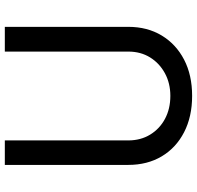

<svg xmlns="http://www.w3.org/2000/svg" viewBox="-30 -754 797 776"><g transform="rotate(-90 368.0 -366.5)"><path d="M547 -745H647V-246Q647 -169 612 -111Q577 -53 514.5 -20.5Q452 12 368 12Q284 12 221 -20.5Q158 -53 123.5 -111Q89 -169 89 -246V-745H188V-246Q188 -196 211.5 -157.5Q235 -119 275.5 -97.5Q316 -76 368 -76Q419 -76 459.5 -98Q500 -120 523.5 -158Q547 -196 547 -246Z"/></g></svg>

Font: Plus Jakarta Text
Style: Regular
Weight: 400
Designer: Gumpita Rahayu
Foundry: Tokotype Studio
Version: Version 1.000